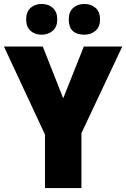

<svg xmlns="http://www.w3.org/2000/svg" viewBox="-20 -949 637 969"><path d="M406 -774Q440 -774 462.5 -794Q485 -814 485 -851Q485 -889 462.5 -909Q440 -929 406 -929Q371 -929 349 -909Q327 -889 327 -851Q327 -774 406 -774ZM190 -774Q224 -774 246.5 -794Q269 -814 269 -851Q269 -889 246.5 -909Q224 -929 190 -929Q156 -929 134 -909Q112 -889 112 -851Q112 -813 134 -793.5Q156 -774 190 -774ZM196 -714H0L207 -270V0H391V-277L597 -714H403L299 -453Z"/></svg>

Font: Noto Sans UI SemiCondensed Black
Style: Regular
Weight: 900
Width: 4
Designer: Monotype Design Team
Foundry: Monotype Imaging Inc.
Version: 1.001